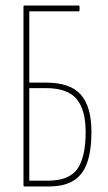

<svg xmlns="http://www.w3.org/2000/svg" viewBox="-20 -675 390 695"><path d="M68 0Q65 0 65 -5V-651Q65 -655 68 -655H265Q268 -655 268 -651V-638Q268 -634 265 -634H86V-376H146Q234 -376 272.5 -332.5Q311 -289 311 -197Q311 -130 295.5 -86Q280 -42 246 -21Q212 0 155 0ZM86 -21H154Q230 -21 260 -63.5Q290 -106 290 -197Q290 -278 257 -317Q224 -356 146 -356H86Z"/></svg>

Font: Sofia Sans Extra Condensed Thin
Style: Regular
Weight: 250
Version: Version 4.100